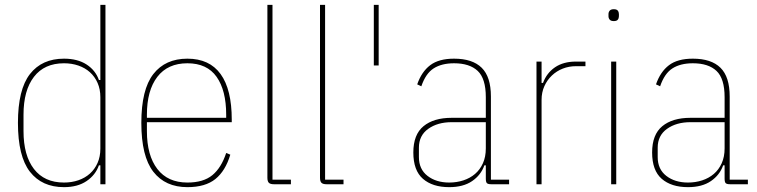

<svg xmlns="http://www.w3.org/2000/svg" viewBox="-20 -760 3124 792"><path d="M394 -78H388Q374 -38 337 -13Q300 12 244 12Q153 12 103.5 -51.5Q54 -115 54 -253Q54 -391 103.5 -454.5Q153 -518 244 -518Q300 -518 337 -494Q374 -470 388 -430H394V-740H415V0H394ZM244 -7Q276 -7 303.5 -16.5Q331 -26 351 -44Q371 -62 382.5 -88Q394 -114 394 -147V-359Q394 -392 382.5 -418Q371 -444 351 -462Q331 -480 303.5 -489.5Q276 -499 244 -499Q163 -499 120 -443Q77 -387 77 -287V-219Q77 -119 120 -63Q163 -7 244 -7Z M753 12Q662 12 612.5 -51.5Q563 -115 563 -253Q563 -391 612.5 -454.5Q662 -518 753 -518Q844 -518 890 -454.5Q936 -391 936 -266V-256H586V-219Q586 -119 629 -63Q672 -7 753 -7Q819 -7 856 -37.5Q893 -68 913 -129L930 -122Q910 -55 868.5 -21.5Q827 12 753 12ZM753 -499Q672 -499 629 -443Q586 -387 586 -287V-274H913V-287Q913 -387 873.5 -443Q834 -499 753 -499Z M1110 0Q1095 0 1089 -6Q1083 -12 1083 -27V-740H1104V-19H1180V0Z M1327 0Q1312 0 1306 -6Q1300 -12 1300 -27V-740H1321V-19H1397V0Z M1522 -490V-740H1542V-490Z M2007 0Q1993 0 1988.5 -4.5Q1984 -9 1984 -23V-78H1978Q1964 -38 1927.5 -13Q1891 12 1833 12Q1764 12 1724.5 -22.5Q1685 -57 1685 -131Q1685 -205 1727 -239.5Q1769 -274 1843 -274H1984V-359Q1984 -436 1950.5 -467.5Q1917 -499 1853 -499Q1802 -499 1769 -478Q1736 -457 1718 -404L1701 -412Q1719 -464 1754.5 -491Q1790 -518 1853 -518Q1929 -518 1967 -480.5Q2005 -443 2005 -362V-19H2080V0ZM1833 -7Q1864 -7 1891.5 -16Q1919 -25 1939.5 -42.5Q1960 -60 1972 -86.5Q1984 -113 1984 -148V-256H1843Q1785 -256 1746.5 -228.5Q1708 -201 1708 -151V-112Q1708 -62 1743.5 -34.5Q1779 -7 1833 -7Z M2193 0V-506H2214V-418H2220Q2235 -459 2269.5 -482.5Q2304 -506 2356 -506H2395V-487H2356Q2327 -487 2301.5 -477Q2276 -467 2256.5 -448.5Q2237 -430 2225.5 -404.5Q2214 -379 2214 -348V0Z M2512 -673Q2500 -673 2495 -679Q2490 -685 2490 -693V-702Q2490 -710 2495 -716Q2500 -722 2512 -722Q2524 -722 2528.5 -716Q2533 -710 2533 -702V-693Q2533 -685 2528.5 -679Q2524 -673 2512 -673ZM2501 -506H2522V0H2501Z M2992 0Q2978 0 2973.5 -4.5Q2969 -9 2969 -23V-78H2963Q2949 -38 2912.5 -13Q2876 12 2818 12Q2749 12 2709.5 -22.5Q2670 -57 2670 -131Q2670 -205 2712 -239.5Q2754 -274 2828 -274H2969V-359Q2969 -436 2935.5 -467.5Q2902 -499 2838 -499Q2787 -499 2754 -478Q2721 -457 2703 -404L2686 -412Q2704 -464 2739.5 -491Q2775 -518 2838 -518Q2914 -518 2952 -480.5Q2990 -443 2990 -362V-19H3065V0ZM2818 -7Q2849 -7 2876.5 -16Q2904 -25 2924.5 -42.5Q2945 -60 2957 -86.5Q2969 -113 2969 -148V-256H2828Q2770 -256 2731.5 -228.5Q2693 -201 2693 -151V-112Q2693 -62 2728.5 -34.5Q2764 -7 2818 -7Z"/></svg>

Font: IBM Plex Sans Condensed Thin
Style: Regular
Weight: 100
Width: 3
Designer: Mike Abbink, Paul van der Laan, Pieter van Rosmalen
Foundry: Bold Monday
Version: Version 1.3